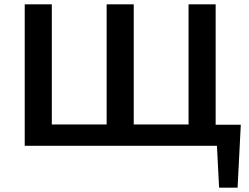

<svg xmlns="http://www.w3.org/2000/svg" viewBox="-20 -678 1158 893"><path d="M1100 -98 1085 195H999L989 0H95V-658H221V-99H476V-658H602V-99H857V-658H983V-98Z"/></svg>

Font: EauTest
Style: Bold
Weight: 700
Designer: Christian Thalmann (Catharsis Fonts)
Version: Version 0.001;PS 000.001;hotconv 1.0.88;makeotf.lib2.5.64775